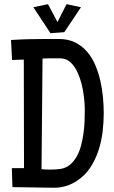

<svg xmlns="http://www.w3.org/2000/svg" viewBox="-20 -881 542 910"><path d="M471.7 -343.8Q471.7 -301.3 466.1 -255.1Q460.4 -209 446 -165.8Q431.6 -122.6 407 -85.4Q382.3 -48.3 343.8 -23.4Q320.3 -7.8 293.2 0.5Q266.1 8.8 238.3 8.8H235.4L39.1 5.9L36.1 -84H93.8L92.8 -598.6L37.1 -596.7L32.2 -691.4Q75.2 -694.3 117.4 -695.3Q159.7 -696.3 203.1 -696.3H258.8Q303.2 -696.3 336.4 -679.7Q369.6 -663.1 393.3 -635.3Q417 -607.4 432.1 -571.3Q447.3 -535.2 456.1 -495.8Q464.8 -456.5 468.3 -417.2Q471.7 -377.9 471.7 -343.8ZM381.8 -355.5V-364.3Q381.8 -380.9 379.6 -405Q377.4 -429.2 372.6 -456.1Q367.7 -482.9 358.9 -509.3Q350.1 -535.6 337.4 -556.9Q324.7 -578.1 306.9 -591.3Q289.1 -604.5 265.6 -604.5H234.4Q221.2 -604.5 208 -604.5Q194.8 -604.5 181.6 -603.5L176.8 -79.1Q186.5 -78.1 195.8 -77.6Q205.1 -77.1 214.8 -77.1Q240.7 -77.1 265.6 -80.1Q293 -84.5 312.3 -100.8Q331.5 -117.2 344.5 -140.9Q357.4 -164.6 364.7 -193.4Q372.1 -222.2 376 -251.2Q379.9 -280.3 380.9 -307.6Q381.8 -335 381.8 -355.5ZM363.8 -846.7 284.7 -728.5 219.2 -723.6 138.2 -846.7 207.5 -861.3 252.4 -776.4 295.4 -861.3Z"/></svg>

Font: Maiden Orange
Style: Regular
Weight: 400
Designer: Astigmatic (AOETI)
Foundry: Astigmatic (AOETI)
Version: Version 1.001